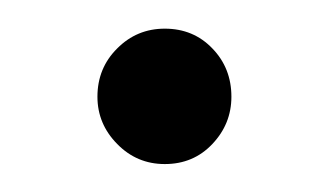

<svg xmlns="http://www.w3.org/2000/svg" viewBox="-20 -296 229 134"><path d="M95 -181.5Q75.5 -181.5 61.8 -195.5Q48 -209.5 48 -228.5Q48 -248.5 61.8 -262.2Q75.5 -276 95 -276Q115 -276 128.2 -262.2Q141.5 -248.5 141.5 -228.5Q141.5 -209.5 128.2 -195.5Q115 -181.5 95 -181.5Z"/></svg>

Font: Fraunces 144pt S100 Light
Style: Regular
Weight: 300
Version: Version 1.000; ttfautohint (v1.8.3)